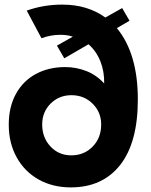

<svg xmlns="http://www.w3.org/2000/svg" viewBox="-20 -798 657 833"><path d="M18 -257Q18 -334 49 -390.5Q80 -447 135.5 -477Q191 -507 263 -507Q310 -507 354 -490Q398 -473 432 -436Q433 -488 415.5 -532Q398 -576 364 -606L259 -545L227 -600L296 -639Q272 -647 242 -647Q200 -647 160 -632L96 -752Q169 -778 250 -778Q360 -778 437 -722L510 -763L542 -708L487 -676Q578 -566 578 -366Q578 -180 501.5 -82.5Q425 15 287 15Q209 15 148 -19Q87 -53 52.5 -115Q18 -177 18 -257ZM419 -258Q419 -311 382 -348Q345 -385 290 -385Q236 -385 199.5 -348.5Q163 -312 163 -258Q163 -201 199 -162.5Q235 -124 289 -124Q345 -124 382 -162Q419 -200 419 -258Z"/></svg>

Font: Open Sauce One ExtraBold
Style: Regular
Weight: 800
Designer: Alfredo Marco Pradil
Foundry: Creative Sauce Fz LLC
Version: Version 1.477